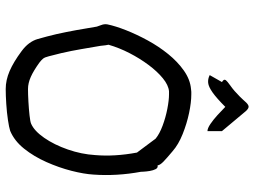

<svg xmlns="http://www.w3.org/2000/svg" viewBox="-132 -772 912 689"><g transform="rotate(90 324.5 -427.0)"><path d="M299 9Q267 9 234.5 -5Q202 -19 163 -48Q129 -73 119.5 -106Q110 -139 102 -173Q94 -209 87.5 -245Q81 -281 75 -318Q74 -322 69.5 -333.5Q65 -345 67 -356Q73 -385 88 -423Q103 -461 124.5 -500.5Q146 -540 173.5 -574Q201 -608 233 -630.5Q265 -653 299 -656Q304 -657 309 -657Q314 -657 318 -657Q347 -657 385 -649Q423 -641 460.5 -626Q498 -611 522 -590Q546 -570 559 -557.5Q572 -545 573 -536Q582 -538 586.5 -529Q591 -520 593 -508Q595 -496 595.5 -486.5Q596 -477 596 -476Q604 -433 606.5 -390Q609 -347 606 -306Q604 -272 592.5 -227Q581 -182 561 -137Q541 -92 513 -57Q485 -22 449 -7Q437 -3 410 1Q383 5 352.5 7Q322 9 299 9ZM299 -71Q318 -71 344.5 -72.5Q371 -74 393.5 -76.5Q416 -79 423 -82Q449 -93 474 -129Q499 -165 516 -214Q533 -263 536 -312Q542 -382 527 -462L477 -529Q460 -543 430.5 -554Q401 -565 370 -571Q339 -577 318 -577H307Q285 -575 260.5 -555Q236 -535 212.5 -503.5Q189 -472 170 -435Q151 -398 140 -360Q141 -356 142 -349Q143 -342 144 -331Q150 -296 156 -261Q162 -226 170 -191Q178 -160 181.5 -145.5Q185 -131 190 -125Q195 -119 204 -112Q233 -91 255.5 -81Q278 -71 299 -71ZM450 -715Q440 -715 424.5 -725.5Q409 -736 392.5 -751Q376 -766 363 -779Q332 -748 311.5 -733.5Q291 -719 277 -717.5Q263 -716 249 -723L274 -767Q262 -774 267 -780.5Q272 -787 288.5 -798.5Q305 -810 326 -831Q333 -838 337.5 -843Q342 -848 343 -849Q353 -861 360.5 -862.5Q368 -864 378 -853L450 -767ZM387 -804H386Q387 -804 387 -804.5Q387 -805 387 -804ZM386 -804V-803Q386 -803 386 -804ZM385 -803Q385 -803 385 -802.5Q385 -802 385 -802Q385 -802 385 -802.5Q385 -803 385 -803ZM384 -802Q384 -802 384 -801ZM384 -801Q383 -801 383 -800.5Q383 -800 383 -801Z"/></g></svg>

Font: Syne Tactile
Style: Regular
Weight: 400
Designer: Lucas Descroix
Foundry: Bonjour Monde
Version: Version 2.100; ttfautohint (v1.8.3)